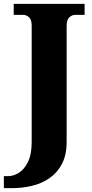

<svg xmlns="http://www.w3.org/2000/svg" viewBox="-44 -734 476 994"><path d="M-24 240V178H-3Q25 178 53 161Q81 144 100.5 105Q120 66 120 1V-601Q120 -633 106 -645Q92 -657 76 -657H27V-714H394V-657H346Q329 -657 315 -644.5Q301 -632 301 -599V0Q301 68 277 114Q253 160 212.5 188Q172 216 122 228Q72 240 19 240Z"/></svg>

Font: Noto Serif Tamil ExtraBold
Style: Italic
Weight: 800
Italic angle: -12°
Designer: Indian Type Foundry, Tom Grace, and the Monotype Design Team
Foundry: Monotype Imaging Inc.
Version: Version 2.003; ttfautohint (v1.8.4.7-5d5b)